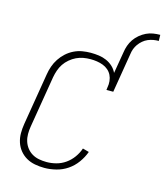

<svg xmlns="http://www.w3.org/2000/svg" viewBox="-137 -1060 1002 1170"><g transform="rotate(15 364.0 -475.0)"><path d="M538 -797Q541 -819 548.5 -840.5Q556 -862 569 -881Q582 -900 600.5 -915.5Q619 -931 640 -941Q661 -951 683 -954.5Q705 -958 727 -958L728 -920Q711 -920 694 -917Q677 -914 660.5 -907Q644 -900 630 -888Q616 -876 605.5 -861.5Q595 -847 589 -830.5Q583 -814 581 -797ZM254 8Q224 8 194.5 2.5Q165 -3 140.5 -17Q116 -31 98 -53Q80 -75 71 -102.5Q62 -130 62 -160Q62 -190 67 -220L121 -546Q125 -572 134 -598Q143 -624 158.5 -647.5Q174 -671 195 -690Q216 -709 241.5 -721.5Q267 -734 294 -738.5Q321 -743 347 -743Q373 -743 398.5 -739.5Q424 -736 446.5 -726Q469 -716 487 -699.5Q505 -683 515 -661L538 -797H581L540 -549H497L499 -565Q503 -585 501 -605.5Q499 -626 490.5 -643Q482 -660 467.5 -672.5Q453 -685 434.5 -692Q416 -699 396 -702Q376 -705 356 -705Q333 -705 310.5 -701Q288 -697 267 -687Q246 -677 227 -661Q208 -645 195 -625.5Q182 -606 174.5 -584Q167 -562 163 -540L109 -214Q105 -190 105 -166Q105 -142 112 -120Q119 -98 133 -80Q147 -62 166.5 -50.5Q186 -39 209.5 -34.5Q233 -30 258 -30Q288 -30 318.5 -38Q349 -46 375.5 -64.5Q402 -83 421.5 -110Q441 -137 451 -167L491 -156Q478 -120 454.5 -87.5Q431 -55 398.5 -33Q366 -11 328 -1.5Q290 8 254 8Z"/></g></svg>

Font: Iosevka Aile Extralight
Style: Italic
Weight: 200
Italic angle: -9°
Designer: Belleve Invis
Foundry: Belleve Invis
Version: Version 31.1.0; ttfautohint (v1.8.4)